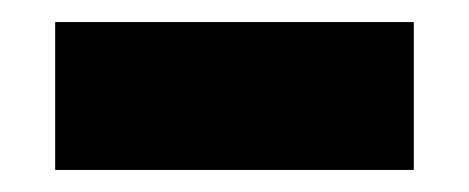

<svg xmlns="http://www.w3.org/2000/svg" viewBox="-20 -802 425 174"><path d="M355 -648H30V-782H355Z"/></svg>

Font: Fira Sans Black
Style: Regular
Weight: 900
Designer: Carrois Corporate & Edenspiekermann AG
Foundry: Carrois Corporate GbR & Edenspiekermann AG
Version: Version 4.203